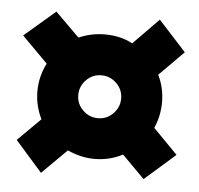

<svg xmlns="http://www.w3.org/2000/svg" viewBox="-42 -626 583 562"><g transform="rotate(5 250.0 -344.5)"><path d="M250 -525.9Q295.4 -525.9 331.1 -506.8L405.8 -583L486.8 -494.1L415 -421.9Q433.1 -385.3 433.1 -342.8Q433.1 -301.3 417 -266.1L488.8 -192.9L398.9 -113.8L333 -180.2Q294.9 -160.2 250 -160.2Q211.4 -160.2 170.9 -178.2L98.1 -106L19 -195.8L85.9 -262.2Q66.9 -300.8 66.9 -342.8Q66.9 -386.7 86.9 -425.8L11.2 -502L102.1 -580.1L172.9 -509.8Q209 -525.9 250 -525.9ZM187 -342.8Q187 -316.4 205.8 -298.1Q224.6 -279.8 250 -279.8Q276.4 -279.8 294.7 -298.6Q313 -317.4 313 -342.8Q313 -369.1 294.2 -387.5Q275.4 -405.8 250 -405.8Q223.6 -405.8 205.3 -387Q187 -368.2 187 -342.8Z"/></g></svg>

Font: Mikodacs
Style: Regular
Weight: 400
Designer: gluk (gluksza@wp.pl)
Foundry: gluk (gluksza@wp.pl)
Version: Version 0.28